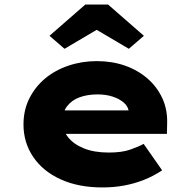

<svg xmlns="http://www.w3.org/2000/svg" viewBox="-20 -812 847 842"><path d="M429 10Q324 10 246 -25.5Q168 -61 125.5 -124Q83 -187 83 -266Q83 -329 108.5 -380Q134 -431 177.5 -467.5Q221 -504 280 -524Q339 -544 404 -544Q472 -544 528.5 -524Q585 -504 627 -467.5Q669 -431 692 -381Q715 -331 713 -270L712 -225H202L179 -328H563L545 -301V-320Q543 -344 524 -361Q505 -378 475 -388Q445 -398 408 -398Q364 -398 329.5 -385.5Q295 -373 274.5 -346.5Q254 -320 254 -281Q254 -242 278 -211Q302 -180 347.5 -161.5Q393 -143 457 -143Q515 -143 551.5 -156Q588 -169 610 -181L691 -65Q652 -39 609.5 -22.5Q567 -6 522.5 2Q478 10 429 10ZM263 -598 197 -655 354 -792H454L611 -655L545 -598L389 -690H419Z"/></svg>

Font: Lexend Mega ExtraBold
Style: Regular
Weight: 800
Designer: Bonnie Shaver-Troup, Thomas Jockin
Foundry: Lexend
Version: Version 1.007